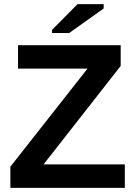

<svg xmlns="http://www.w3.org/2000/svg" viewBox="-20 -906 651 926"><path d="M582 -113V0H30V-102L402 -575H67V-688H562V-588L190 -113ZM314 -747H231V-762L354 -886H480V-865Z"/></svg>

Font: Libra Sans
Style: Bold
Weight: 700
Foundry: Context Ltd
Version: Version 1.000